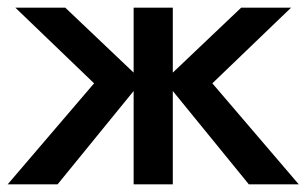

<svg xmlns="http://www.w3.org/2000/svg" viewBox="-20 -480 798 500"><path d="M608 -460 408 -270 628 0H758L533 -263L738 -460ZM430 -460H328V0H430ZM150 -460H20L225 -263L0 0H130L350 -270Z"/></svg>

Font: Jost Medium
Style: Regular
Weight: 500
Version: Version 3.710